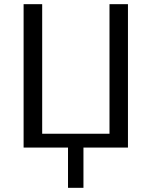

<svg xmlns="http://www.w3.org/2000/svg" viewBox="-20 -714 734 929"><path d="M94.2 0V-693.8H184.1V-66.9H509.8V-693.8H599.1V0H383.8V194.8H309.1V0Z"/></svg>

Font: CMU Sans Serif
Style: Medium
Weight: 500
Version: Version 0.7.0